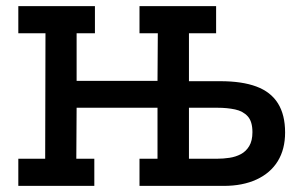

<svg xmlns="http://www.w3.org/2000/svg" viewBox="-20 -609 981 629"><path d="M40 0V-89H128L129 -500H40V-589H291V-500H231V-344H496L497 -500H437V-589H688V-500H599V-343H702Q773 -343 820 -325.5Q867 -308 890.5 -270.5Q914 -233 914 -175Q914 -120 890 -81Q866 -42 820.5 -21Q775 0 713 0H437V-89H496V-256H231L230 -89H289V0ZM599 -89H692Q711 -89 731.5 -92Q752 -95 769 -104Q786 -113 796.5 -130.5Q807 -148 807 -176Q807 -211 791.5 -228Q776 -245 750 -250.5Q724 -256 693 -256H599Z"/></svg>

Font: Podkova SemiBold
Style: Regular
Weight: 600
Designer: Ilya Yudin
Foundry: Cyreal (www.cyreal.org)
Version: Version 2.103